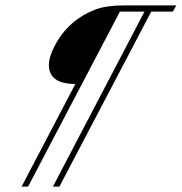

<svg xmlns="http://www.w3.org/2000/svg" viewBox="-20 -620 673 711"><path d="M60 71 259 -309Q189 -309 169 -345Q161 -361 161 -378Q161 -410 183 -451Q234 -548 337 -586Q376 -600 441 -600H633L620 -577H540L200 71H176L515 -577H424L84 71Z"/></svg>

Font: Imperial Script
Style: Regular
Weight: 400
Designer: Robert E. Leuschke
Foundry: Robert E. Leuschke
Version: Version 1.010; ttfautohint (v1.8.3)